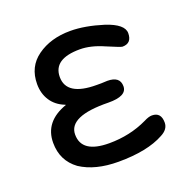

<svg xmlns="http://www.w3.org/2000/svg" viewBox="-99 -606 705 711"><g transform="rotate(-20 254.0 -250.5)"><path d="M102.5 -30.3Q47.9 -70.3 47.9 -140.6Q47.9 -224.6 140.6 -256.8L136.7 -258.8Q102.5 -272.5 84.5 -300.3Q66.4 -328.1 66.4 -365.2Q66.4 -433.6 118.2 -470.7Q170.9 -508.8 249 -508.8Q305.7 -508.8 377.9 -486.3Q448.2 -462.9 448.2 -427.7Q448.2 -387.7 411.1 -387.7Q405.3 -387.7 352.5 -410.2Q301.8 -432.6 258.8 -432.6Q154.3 -432.6 154.3 -361.3Q154.3 -287.1 272.5 -287.1H291L314.5 -288.1Q364.3 -288.1 364.3 -249Q364.3 -210 291 -210.9Q134.8 -213.9 134.8 -141.6Q134.8 -68.4 243.2 -68.4Q325.2 -68.4 394.5 -101.6Q413.1 -111.3 425.8 -111.3Q461.9 -111.3 461.9 -70.3Q461.9 -43.9 431.6 -28.3Q366.2 7.8 252 7.8Q160.2 7.8 102.5 -30.3Z"/></g></svg>

Font: jf-openhuninn-2.1
Style: Regular
Weight: 400
Designer: [Kosugi Maru]
Designed by MOTOYA      

[Varela Round]
Joe Prince (Latin component); Avraham Cornfeld (Hebrew component)
Foundry: justfont Co., Ltd.
Version: 2.1